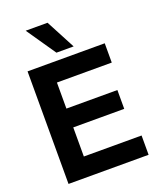

<svg xmlns="http://www.w3.org/2000/svg" viewBox="-167 -1024 916 1122"><g transform="rotate(-20 291.5 -463.5)"><path d="M61 0V-700H541V-580H200V-418H517V-301H200V-120H559V0ZM257 -745 132 -927H268L364 -745Z"/></g></svg>

Font: Georama SemiBold
Style: Regular
Weight: 600
Designer: Jean-Baptiste Levee
Foundry: Production Type
Version: Version 1.000